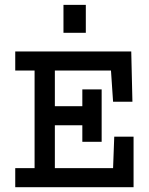

<svg xmlns="http://www.w3.org/2000/svg" viewBox="-20 -785 626 805"><path d="M43.9 -569.3H530.3L535.2 -358.4H454.1L445.3 -489.3H210V-339.8H325.2V-410.2H406.2V-190.4H325.2V-259.8H210V-80.1H454.1L459 -211.9H540V0H43.9V-80.1H125V-489.3H43.9ZM246.1 -647.5V-764.6H339.8V-647.5Z"/></svg>

Font: Thabit-Bold
Style: Bold
Weight: 700
Designer: Regenerated by Nadim Shaikli
Foundry: MAK Alagha
Version: 0.01